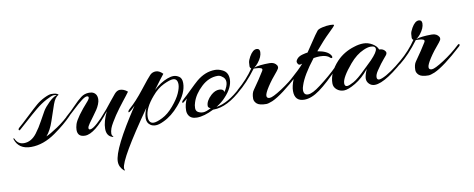

<svg xmlns="http://www.w3.org/2000/svg" viewBox="-122 -733 3227 1306"><g transform="rotate(-10 1491.5 -80.0)"><path d="M-58 -55Q-59 -56 -59 -58Q-59 -60 -55.5 -60Q-52 -60 -51 -56Q-33 -16 8 -16Q59 -16 97 -66Q125 -103 146.5 -143.5Q168 -184 182.5 -208Q197 -232 227.5 -262Q258 -292 283 -299Q277 -302 263 -302Q249 -302 210.5 -281.5Q172 -261 134 -229.5Q96 -198 52 -158Q8 -118 -1 -111Q-10 -104 -12 -111Q-14 -118 -7 -124Q19 -146 68 -192.5Q117 -239 142.5 -260.5Q168 -282 200 -297.5Q232 -313 248 -313Q288 -313 297 -299Q271 -288 254.5 -241Q238 -194 217.5 -132Q197 -70 166 -35Q192 -45 246.5 -81.5Q301 -118 343 -161Q352 -169 356 -163Q356 -161 356 -158.5Q356 -156 337 -137Q318 -118 290.5 -94.5Q263 -71 222 -42Q137 18 51.5 18Q-34 18 -58 -55Z M467 -30Q485 -30 520 -62L552 -93Q601 -146 638 -195L675 -240Q692 -259 711 -260Q740 -260 765 -238Q759 -229 745.5 -212Q732 -195 718.5 -177.5Q705 -160 687.5 -137Q670 -114 657 -94Q644 -74 630.5 -51.5Q617 -29 611 -13Q596 31 612 42Q617 47 610 47Q608 47 606 46Q568 33 568 -16Q568 -65 600 -132Q493 6 426 6Q375 6 375 -42Q375 -59 382 -82Q397 -127 484 -224Q495 -237 495 -246Q495 -255 483 -255Q471 -255 447 -237Q423 -219 380 -178.5Q337 -138 327.5 -130Q318 -122 318 -134Q318 -140 337 -155.5Q356 -171 389 -205.5Q422 -240 446.5 -258.5Q471 -277 503 -277Q539 -277 552 -250Q557 -240 557 -224Q557 -208 549 -188.5Q541 -169 531 -154Q521 -139 504 -116Q487 -93 472 -72Q457 -51 457 -40.5Q457 -30 467 -30Z M1145 -231Q1145 -161 1077 -83Q1026 -23 967 4Q934 20 912 20Q890 20 876 10Q852 -6 852 -37Q852 -68 869 -108Q648 208 648 270Q648 276 650.5 280.5Q653 285 649 286L646 285Q614 257 614 219Q614 132 792 -136Q744 -88 744 -102Q744 -110 755 -120Q804 -162 861 -235Q918 -308 934.5 -324.5Q951 -341 975 -341Q999 -341 1023 -316Q1003 -292 948 -217Q996 -262 1045 -280Q1069 -289 1088 -289Q1107 -289 1126 -276.5Q1145 -264 1145 -231ZM867 -45Q867 0 902 0Q922 0 962.5 -20Q1003 -40 1041.5 -85.5Q1080 -131 1096 -167.5Q1112 -204 1112 -227Q1112 -268 1080 -268Q1059 -268 1015 -247Q971 -226 933 -181Q867 -105 867 -45Z M1314 -17Q1247 17 1197 17Q1155 17 1140 -11Q1132 -25 1132 -43Q1132 -84 1151 -123Q1138 -110 1126 -102Q1116 -93 1116 -104Q1116 -111 1133.5 -126Q1151 -141 1187 -176.5Q1223 -212 1244 -230Q1305 -281 1373 -281Q1398 -281 1424 -268Q1462 -250 1462 -202Q1462 -144 1404 -83Q1381 -57 1340 -31Q1422 -44 1514 -130Q1519 -134 1523 -133.5Q1527 -133 1527 -129Q1527 -125 1523 -121Q1413 -17 1318 -17Q1316 -17 1314 -17ZM1411 -122Q1436 -160 1436 -186.5Q1436 -213 1413 -227Q1400 -238 1383 -238Q1322 -238 1270.5 -190Q1219 -142 1202 -88Q1195 -69 1195 -48.5Q1195 -28 1210.5 -19.5Q1226 -11 1245 -11Q1264 -11 1300 -30Q1298 -30 1294 -32Q1282 -38 1282 -48Q1282 -83 1321 -119Q1349 -144 1378 -144Q1407 -144 1411 -122Z M1786 -200Q1742 -149 1714.5 -106.5Q1687 -64 1687 -46.5Q1687 -29 1707.5 -29Q1728 -29 1791.5 -70Q1855 -111 1909 -162Q1914 -167 1918 -166Q1922 -165 1922 -161Q1922 -157 1918 -152Q1789 -34 1721 -4Q1691 8 1678 8Q1630 8 1612.5 -8Q1595 -24 1595 -43Q1595 -81 1610 -101Q1659 -170 1688 -218Q1697 -232 1684.5 -237.5Q1672 -243 1653.5 -243Q1635 -243 1634 -244Q1567 -154 1501 -102Q1493 -95 1492 -102Q1492 -110 1503 -121Q1573 -181 1618 -248Q1609 -254 1609 -264.5Q1609 -275 1610.5 -290Q1612 -305 1626 -330Q1650 -372 1676 -372Q1698 -372 1698 -348Q1698 -315 1667 -276Q1652 -258 1639 -250Q1676 -262 1747 -262Q1782 -262 1797 -236Q1799 -232 1799 -224Q1799 -216 1786 -200Z M2081 -285Q2149 -274 2170 -242Q2178 -228 2172.5 -224Q2167 -220 2160 -227Q2139 -248 2093 -248Q2073 -248 2048 -244Q1967 -140 1946 -74Q1939 -55 1939 -42Q1939 -7 1968 -7Q1999 -7 2055 -50Q2128 -105 2182 -159Q2192 -170 2195 -164Q2198 -158 2190 -151Q2104 -61 2045.5 -18.5Q1987 24 1938 24Q1871 24 1871 -47Q1871 -81 1890 -128L1872 -111Q1864 -103 1860.5 -106.5Q1857 -110 1857 -113Q1857 -116 1865 -123Q1938 -187 1965 -220Q1946 -213 1939.5 -219Q1933 -225 1930.5 -235Q1928 -245 1940.5 -259.5Q1953 -274 1977.5 -280.5Q2002 -287 2014 -288Q2029 -310 2051 -343Q2073 -376 2086.5 -395.5Q2100 -415 2108 -424Q2116 -433 2144 -439.5Q2172 -446 2198 -446Q2224 -446 2224 -440.5Q2224 -435 2181 -394Q2138 -353 2081 -285Z M2513 -42Q2583 -82 2668 -162Q2678 -172 2681 -165Q2681 -164 2681 -161Q2681 -158 2677 -154Q2505 8 2427 8Q2404 8 2388.5 -7.5Q2373 -23 2373 -44Q2373 -65 2391 -108Q2346 -52 2294.5 -21.5Q2243 9 2214 9Q2185 9 2164.5 -8.5Q2144 -26 2144 -52Q2144 -126 2210 -197Q2260 -250 2334 -272Q2367 -283 2398.5 -283Q2430 -283 2459.5 -265.5Q2489 -248 2497 -224Q2527 -224 2540 -202Q2542 -199 2542 -192Q2542 -185 2534.5 -176Q2527 -167 2516 -154Q2505 -141 2493.5 -126Q2482 -111 2464.5 -85Q2447 -59 2447 -41Q2447 -23 2462.5 -23Q2478 -23 2513 -42ZM2443 -253Q2422 -253 2393 -240Q2342 -218 2296 -164Q2223 -78 2223 -38Q2223 -17 2240 -17Q2254 -17 2286.5 -35Q2319 -53 2372 -106Q2375 -109 2395 -128Q2415 -147 2429 -161Q2476 -210 2476 -231.5Q2476 -253 2443 -253Z M2906 -200Q2862 -149 2834.5 -106.5Q2807 -64 2807 -46.5Q2807 -29 2827.5 -29Q2848 -29 2911.5 -70Q2975 -111 3029 -162Q3034 -167 3038 -166Q3042 -165 3042 -161Q3042 -157 3038 -152Q2909 -34 2841 -4Q2811 8 2798 8Q2750 8 2732.5 -8Q2715 -24 2715 -43Q2715 -81 2730 -101Q2779 -170 2808 -218Q2817 -232 2804.5 -237.5Q2792 -243 2773.5 -243Q2755 -243 2754 -244Q2687 -154 2621 -102Q2613 -95 2612 -102Q2612 -110 2623 -121Q2693 -181 2738 -248Q2729 -254 2729 -264.5Q2729 -275 2730.5 -290Q2732 -305 2746 -330Q2770 -372 2796 -372Q2818 -372 2818 -348Q2818 -315 2787 -276Q2772 -258 2759 -250Q2796 -262 2867 -262Q2902 -262 2917 -236Q2919 -232 2919 -224Q2919 -216 2906 -200Z"/></g></svg>

Font: Arizonia
Style: Regular
Weight: 400
Designer: Robert E. Leuschke
Foundry: Robert E. Leuschke
Version: Version 1.003